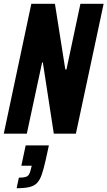

<svg xmlns="http://www.w3.org/2000/svg" viewBox="-24 -708 569 1017"><path d="M-4 0 142 -688H267L322 -340H328L402 -688H525L378 0H261L203 -377H199L118 0ZM64 289 76 233Q99 233 111 229.5Q123 226 129 217Q135 208 139 190L144 170H89L112 62H235L217 144Q207 188 197 217Q187 246 172 261.5Q157 277 131 283Q105 289 64 289Z"/></svg>

Font: Saira Condensed
Style: Bold Italic
Weight: 700
Width: 3
Italic angle: -12°
Designer: Hector Gatti with collaboration of the Omnibus-Type team
Foundry: Omnibus-Type
Version: Version 1.101